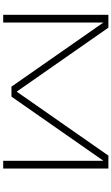

<svg xmlns="http://www.w3.org/2000/svg" viewBox="238 -954 715 1232"><g transform="rotate(90 596.0 -337.5)"><path d="M74.5 0H124V-641.5H125L535.5 -53H599.5L1010 -641.5H1011.5V0H1061V-675H978L568.5 -88H566.5L157 -675H74.5Z"/></g></svg>

Font: Anybody ExtraExpanded ExtraLight
Style: Regular
Weight: 250
Width: 8
Version: Version 1.113;gftools[0.9.25]